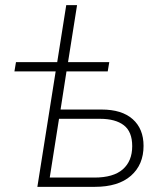

<svg xmlns="http://www.w3.org/2000/svg" viewBox="-20 -725 638 745"><path d="M125 0 196 -448H36L42 -484H202L237 -705H279L244 -484H404L398 -448H238L215 -300H374Q453 -300 495 -262.5Q537 -225 537 -159Q537 -86 488 -43Q439 0 348 0ZM173 -36H346Q420 -36 456.5 -68Q493 -100 493 -158Q493 -214 460.5 -239Q428 -264 368 -264H209Z"/></svg>

Font: Nunito Sans ExtraLight
Style: Italic
Weight: 200
Italic angle: -9°
Designer: Vernon Adams
Foundry: Vernon Adams
Version: Version 3.006; ttfautohint (v1.8.3)